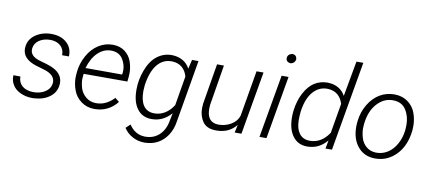

<svg xmlns="http://www.w3.org/2000/svg" viewBox="-81 -1061 3559 1583"><g transform="rotate(10 1698.5 -269.5)"><path d="M356.4 -137.7C352.5 -107.9 336.9 -84 309.6 -66.4C282.2 -48.3 249 -39.6 210 -39.6C131.3 -41 83.5 -81.5 83.5 -147.9L25.4 -148.4C25.4 -145 24.9 -141.6 24.9 -138.2C24.9 -111.3 32.2 -86.9 46.9 -64.5C61 -42 82.5 -24.4 111.3 -11.2C140.1 2.4 171.9 9.3 207.5 9.8L227.5 9.3C281.2 5.9 325.2 -9.3 359.4 -36.6C393.1 -63.5 411.6 -98.1 414.1 -140.6C414.1 -144 414.6 -147.5 414.6 -150.9C414.6 -208 379.4 -249.5 310.1 -275.9L277.3 -287.1L216.3 -304.7C164.6 -320.3 138.7 -346.7 138.7 -383.3C138.7 -386.2 138.7 -389.6 139.2 -393.1C142.6 -421.9 156.7 -444.8 182.1 -462.4C207.5 -479.5 238.8 -488.3 275.9 -488.3C311.5 -487.8 339.8 -478 360.8 -459C381.3 -439.9 391.6 -416 391.6 -388.2C391.6 -385.7 391.6 -382.8 391.6 -380.4H449.2C449.2 -383.3 449.2 -386.7 449.2 -389.6C449.2 -433.1 434.1 -468.3 402.8 -495.6C371.6 -523.4 330.1 -537.6 278.3 -538.1C277.3 -538.1 275.9 -538.1 274.9 -538.1C223.6 -538.1 179.2 -524.4 141.1 -497.6C103.5 -470.2 83.5 -434.6 81.1 -390.6C81.1 -387.7 80.6 -384.3 80.6 -381.3C80.6 -325.2 117.2 -285.2 190.4 -260.3L274.4 -235.4C329.6 -216.8 356.9 -188 356.9 -148.4C356.9 -145 356.9 -141.1 356.4 -137.7Z M728 9.8C729.5 9.8 731 9.8 732.4 9.8C807.1 9.8 873 -21.5 920.4 -82.5L886.2 -110.4C843.8 -66.9 796.4 -40 738.8 -40C736.8 -40 734.4 -40 732.4 -40C700.2 -40.5 672.9 -50.8 649.9 -69.8C627 -88.9 610.8 -111.8 602.5 -138.7C594.2 -166 589.8 -190.9 589.8 -214.4C589.8 -225.6 590.8 -236.8 592.3 -248.5L593.8 -260.3H959.5L963.4 -295.9C964.8 -308.1 965.3 -319.8 965.3 -331.5C965.3 -362.8 960 -394.5 949.2 -426.3C938.5 -458.5 919.4 -484.9 892.6 -505.9C865.2 -526.9 832 -537.6 792.5 -538.1C790.5 -538.1 789.1 -538.1 787.1 -538.1C746.6 -538.1 708 -526.9 671.4 -503.9C634.8 -481 604 -447.8 579.6 -403.8C555.2 -359.4 540.5 -313 536.1 -264.2L534.7 -247.6C533.7 -237.3 533.2 -227.1 533.2 -216.8C533.2 -182.6 539.6 -147.9 552.7 -112.8C565.4 -77.6 587.4 -48.8 618.2 -25.9C648.9 -2.9 685.5 9.3 728 9.8ZM789.6 -488.3C830.1 -486.8 860.4 -471.2 880.4 -441.4C899.9 -411.6 910.2 -379.4 910.2 -345.2C910.2 -335.9 909.7 -326.7 908.2 -316.9L906.7 -309.6L600.1 -310.1C617.2 -367.2 641.6 -411.6 674.3 -442.4C707 -473.1 743.7 -488.3 783.2 -488.3C785.6 -488.3 787.6 -488.3 789.6 -488.3Z M1287.6 -538.6C1285.6 -538.6 1283.7 -538.6 1281.2 -538.6C1237.3 -538.6 1196.8 -524.9 1160.6 -497.1C1124.5 -469.2 1096.2 -427.7 1075.7 -373C1055.2 -318.4 1044.9 -264.6 1044.9 -211.4C1044.9 -206.5 1044.9 -201.7 1044.9 -196.8C1046.4 -133.8 1060.5 -84 1088.4 -47.4C1115.7 -10.7 1154.3 8.3 1203.6 9.8C1206.1 9.8 1208 9.8 1210.4 9.8C1273.4 9.8 1327.6 -16.1 1373 -67.9L1360.4 -6.3C1352.1 45.9 1332 87.4 1300.3 117.2C1268.6 147 1229.5 161.6 1184.1 161.6C1182.1 161.6 1180.2 161.6 1178.2 161.6C1124 160.2 1080.6 134.3 1046.9 84L1010.7 118.2C1029.3 147 1053.7 169.9 1084.5 186C1114.7 202.1 1146.5 210.4 1179.7 210.9C1182.6 210.9 1185.1 210.9 1188 210.9C1226.6 210.9 1262.2 202.1 1294.9 185.1C1327.6 167.5 1355 141.6 1377 107.9C1398.9 74.2 1412.6 35.2 1418.9 -9.3L1507.8 -528.3H1453.6L1435.5 -452.1C1405.8 -509.3 1350.6 -536.6 1287.6 -538.6ZM1106 -255.4C1127 -408.2 1194.3 -487.8 1288.6 -487.8C1290.5 -487.8 1292.5 -487.8 1294.4 -487.8C1362.3 -485.8 1405.8 -446.8 1423.3 -383.8L1381.8 -137.2C1340.8 -72.3 1284.2 -40.5 1224.1 -40.5C1222.2 -40.5 1219.7 -40.5 1217.3 -40.5C1141.1 -43 1103 -103 1103 -202.6C1103 -205.1 1103 -207.5 1103 -210Z M1903.8 0H1960.4L2052.2 -528.3H1993.7L1928.2 -145.5C1918.5 -113.8 1897.5 -88.4 1865.7 -69.3C1833.5 -50.3 1799.8 -41 1764.2 -41C1761.2 -41 1758.3 -41 1755.4 -41C1700.7 -43 1668.5 -76.2 1664.1 -136.2C1663.1 -144 1663.1 -151.9 1663.1 -159.7C1663.1 -169.4 1663.6 -178.7 1664.6 -188.5L1720.7 -528.3H1663.1L1606.4 -189.9C1605 -176.3 1604 -163.6 1604 -150.9C1604 -106.9 1615.2 -69.8 1636.7 -38.6C1658.7 -7.3 1694.3 8.8 1744.1 9.8C1746.6 9.8 1749.5 9.8 1752 9.8C1822.3 9.8 1877.4 -15.6 1918 -66.4Z M2219.7 -681.2C2219.7 -680.2 2219.7 -679.2 2219.7 -678.2C2219.7 -657.7 2232.4 -645.5 2257.3 -641.6C2282.2 -647 2293 -656.2 2299.3 -681.2C2295.9 -707 2287.1 -716.8 2261.7 -721.2C2235.4 -715.8 2221.2 -702.1 2219.7 -681.2ZM2261.7 -528.3H2203.6L2111.3 0H2169.9Z M2349.6 -255.4C2347.7 -240.7 2347.2 -225.6 2347.2 -210C2347.2 -205.6 2347.2 -201.2 2347.2 -196.8C2348.6 -134.3 2363.3 -84.5 2391.1 -47.9C2418.9 -10.7 2457 8.3 2506.3 9.8C2508.8 9.8 2510.7 9.8 2513.2 9.8C2578.1 9.8 2632.8 -17.1 2677.2 -70.3L2664.1 0H2718.3L2848.6 -750H2791L2737.3 -453.6C2707.5 -509.8 2653.3 -536.6 2590.8 -538.1C2588.9 -538.1 2586.9 -538.1 2585.4 -538.1C2546.4 -538.1 2510.7 -527.8 2478.5 -507.8C2446.3 -487.3 2418.9 -455.6 2396 -413.1C2373 -370.1 2357.9 -320.8 2350.6 -265.6ZM2410.2 -266.1C2419.4 -336.4 2440.4 -391.1 2472.7 -429.7C2505.4 -468.3 2544.9 -487.8 2591.8 -487.8C2593.8 -487.8 2595.7 -487.8 2597.7 -487.8C2664.6 -485.8 2708 -447.8 2727.1 -384.8L2684.6 -135.7C2647 -77.1 2593.3 -40.5 2525.9 -40.5C2523.9 -40.5 2522 -40.5 2520 -40.5C2448.2 -43 2408.7 -96.7 2406.2 -186C2406.2 -190.9 2406.2 -195.8 2406.2 -200.7C2406.2 -220.2 2407.2 -238.3 2409.2 -255.9Z M2883.8 -252.4 2882.3 -224.6C2882.3 -223.1 2882.3 -222.2 2882.3 -220.7C2882.3 -152.8 2899.9 -97.2 2935.1 -55.2C2970.2 -12.7 3017.6 8.8 3076.7 9.8C3078.6 9.8 3081.1 9.8 3083 9.8C3149.4 9.8 3206.5 -15.1 3255.4 -64.5C3303.7 -114.3 3333 -180.7 3342.8 -264.2L3343.8 -273.4C3344.7 -285.2 3345.2 -296.9 3345.2 -308.1C3345.2 -343.8 3339.4 -378.9 3326.7 -414.6C3314.5 -449.7 3293 -479 3262.2 -502.4C3231.4 -525.4 3193.8 -537.6 3150.4 -538.1C3148.4 -538.1 3146.5 -538.1 3145 -538.1C3102.5 -538.1 3063 -527.3 3025.9 -505.9C2988.8 -483.9 2957.5 -452.1 2932.1 -409.7C2906.7 -367.2 2891.1 -320.3 2885.3 -269ZM2942.9 -261.2C2951.2 -330.6 2974.1 -385.7 3011.2 -426.8C3048.8 -467.8 3091.8 -488.3 3141.6 -488.3C3143.6 -488.3 3145.5 -488.3 3147.5 -488.3C3195.3 -487.3 3230.5 -468.8 3253.4 -432.6C3276.4 -396.5 3287.6 -354.5 3287.6 -307.1C3287.6 -296.4 3287.1 -284.7 3286.1 -272.9L3284.7 -256.8C3279.3 -215.8 3267.1 -178.2 3248 -144.5C3210.4 -76.7 3150.9 -39.1 3083 -39.1C3082 -39.1 3080.6 -39.1 3079.6 -39.1C3046.9 -40 3020 -49.8 2998 -68.4C2976.1 -86.9 2960.9 -109.9 2952.6 -137.7C2944.3 -165.5 2939.9 -192.4 2939.9 -218.8C2939.9 -229.5 2940.4 -240.7 2941.9 -252.4Z"/></g></svg>

Font: Roboto Light
Style: Italic
Weight: 300
Italic angle: -12°
Designer: Google
Version: Version 2.137; 2017